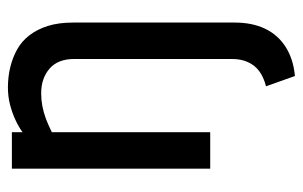

<svg xmlns="http://www.w3.org/2000/svg" viewBox="-160 -391 765 485"><g transform="rotate(-90 222.5 -148.5)"><path d="M408 62V-346Q408 -383 399.5 -410Q391 -437 376 -456.5Q361 -476 340.5 -487.5Q320 -499 295.5 -505Q271 -511 244 -511Q221 -511 200 -505.5Q179 -500 161 -491.5Q143 -483 131 -474V-501H39V0H131V-400Q149 -409 165 -415Q181 -421 197 -424Q213 -427 229 -427Q249 -427 264.5 -421.5Q280 -416 292 -405.5Q304 -395 310 -379.5Q316 -364 316 -344V55Q316 78 308 95.5Q300 113 285 124Q270 135 247 141L273 214Q316 210 346.5 190.5Q377 171 392.5 138.5Q408 106 408 62Z"/></g></svg>

Font: Advent Pro SemiBold
Style: Regular
Weight: 600
Designer: VivaRado, Andreas Kalpakidis
Foundry: VivaRado, Andreas Kalpakidis
Version: Version 3.000